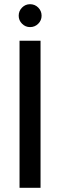

<svg xmlns="http://www.w3.org/2000/svg" viewBox="-20 -894 286 914"><path d="M73 0V-700H173V0ZM123 -765Q101 -765 85 -781Q69 -797 69 -819Q69 -842 85 -858Q101 -874 123 -874Q146 -874 162 -858Q178 -842 178 -819Q178 -797 162 -781Q146 -765 123 -765Z"/></svg>

Font: DM Sans Medium
Style: Regular
Weight: 500
Designer: Colophon Foundry, Jonny Pinhorn
Foundry: Colophon Foundry
Version: Version 4.004; ttfautohint (v1.8.4.7-5d5b)